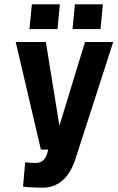

<svg xmlns="http://www.w3.org/2000/svg" viewBox="-20 -695 546 892"><path d="M331 42Q287 177 177 177Q169 177 155.5 176.5Q142 176 128.5 175.5Q115 175 103.5 174Q92 173 87 172L97 59Q121 62 146 62Q186 62 199 18L204 0H170L53 -500H193L256 -111L375 -500H506ZM317 -560 328 -675H458L447 -560ZM117 -560 128 -675H258L247 -560Z"/></svg>

Font: Share
Style: Bold Italic
Weight: 700
Designer: Ralph du Carrois
Version: Version 1.002